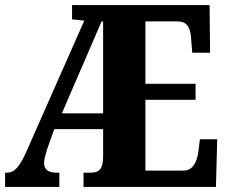

<svg xmlns="http://www.w3.org/2000/svg" viewBox="-20 -734 894 754"><path d="M0 0V-56H8Q23 -56 35 -64.5Q47 -73 58.5 -90.5Q70 -108 82 -135L311 -653L263 -658V-714H803L805 -527H735L731 -575Q730 -601 724.5 -617.5Q719 -634 707.5 -642Q696 -650 676 -650H551V-405H748V-342H551V-64H700Q718 -64 730 -73.5Q742 -83 749 -100Q756 -117 759 -139L765 -187H833L828 0H308V-56H336Q354 -56 364.5 -62Q375 -68 380 -82.5Q385 -97 385 -122V-227H193L165 -148Q160 -132 156.5 -118Q153 -104 153 -95Q153 -75 165 -65.5Q177 -56 201 -56H213V0ZM223 -289H385V-650H379Z"/></svg>

Font: Noto Serif Khmer ExtraCondensed Black
Style: Regular
Weight: 900
Width: 2
Designer: Danh Hong and the Monotype Design Team
Foundry: Monotype Imaging Inc.
Version: Version 2.004